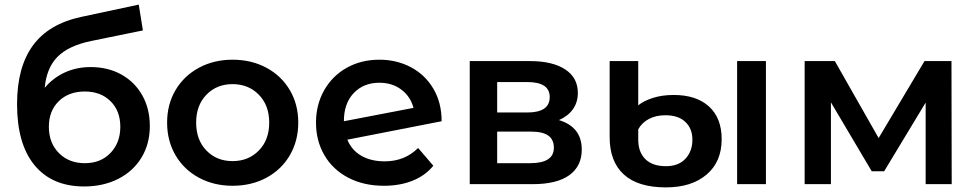

<svg xmlns="http://www.w3.org/2000/svg" viewBox="-20 -799 4233 833"><path d="M630 -252Q630 -175 594 -115.5Q558 -56 493 -23Q428 10 345 10Q206 10 130 -82Q54 -174 54 -347Q54 -508 123 -602Q192 -696 334 -726L582 -779L600 -667L375 -621Q278 -601 230 -553Q182 -505 174 -418Q210 -461 261 -484.5Q312 -508 373 -508Q449 -508 507 -475.5Q565 -443 597.5 -385Q630 -327 630 -252ZM502 -249Q502 -318 459.5 -360Q417 -402 348 -402Q278 -402 235 -360Q192 -318 192 -249Q192 -179 235.5 -135Q279 -91 348 -91Q417 -91 459.5 -135.5Q502 -180 502 -249Z M705 -267Q705 -346 741.5 -408Q778 -470 843 -505Q908 -540 989 -540Q1071 -540 1136 -505Q1201 -470 1237.5 -408Q1274 -346 1274 -267Q1274 -188 1237.5 -125.5Q1201 -63 1136 -28Q1071 7 989 7Q908 7 843 -28Q778 -63 741.5 -125.5Q705 -188 705 -267ZM1148 -267Q1148 -342 1103 -388Q1058 -434 989 -434Q920 -434 875.5 -388Q831 -342 831 -267Q831 -192 875.5 -146Q920 -100 989 -100Q1058 -100 1103 -146Q1148 -192 1148 -267Z M1794 -157 1860 -80Q1825 -37 1770 -15Q1715 7 1646 7Q1558 7 1491 -28Q1424 -63 1387.5 -125.5Q1351 -188 1351 -267Q1351 -345 1386.5 -407.5Q1422 -470 1484.5 -505Q1547 -540 1626 -540Q1701 -540 1762.5 -507.5Q1824 -475 1860 -414.5Q1896 -354 1896 -273L1487 -193Q1506 -147 1548 -123Q1590 -99 1649 -99Q1736 -99 1794 -157ZM1472 -274V-273L1774 -331Q1761 -380 1721.5 -410Q1682 -440 1626 -440Q1557 -440 1514.5 -395Q1472 -350 1472 -274Z M2504 -150Q2504 -78 2450 -39Q2396 0 2290 0H2018V-534H2279Q2377 -534 2432 -498Q2487 -462 2487 -396Q2487 -355 2465.5 -325Q2444 -295 2405 -278Q2504 -248 2504 -150ZM2137 -311H2268Q2365 -311 2365 -378Q2365 -443 2268 -443H2137ZM2383 -158Q2383 -193 2359 -210.5Q2335 -228 2284 -228H2137V-91H2280Q2383 -91 2383 -158Z M2625 -204V-534H2749V-342Q2772 -361 2812 -374Q2852 -387 2903 -387Q3001 -387 3056 -337Q3111 -287 3111 -195Q3111 -97 3045.5 -41.5Q2980 14 2869 14Q2748 14 2686.5 -42Q2625 -98 2625 -204ZM3178 -534H3303V0H3178ZM2984 -193Q2984 -241 2953.5 -270Q2923 -299 2867 -299Q2826 -299 2795.5 -283Q2765 -267 2749 -238V-193Q2749 -139 2780 -108.5Q2811 -78 2869 -78Q2924 -78 2954 -110.5Q2984 -143 2984 -193Z M3996 0V-354L3816 -56H3762L3585 -355V0H3471V-534H3602L3792 -200L3991 -534H4108L4109 0Z"/></svg>

Font: Montserrat Alternates SemiBold
Style: Regular
Weight: 600
Designer: Julieta Ulanovsky
Foundry: Julieta Ulanovsky
Version: Version 7.200